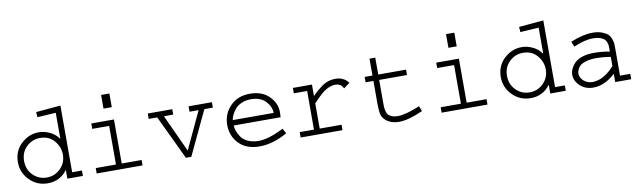

<svg xmlns="http://www.w3.org/2000/svg" viewBox="-40 -1117 5353 1606"><g transform="rotate(-10 2636.5 -314.0)"><path d="M275.4 -593.8 484.4 -612.3V-45.9H567.4V0H435.5V-72.3H433.6Q373 9.8 268.6 9.8Q177.7 9.8 114.7 -54.2Q51.8 -118.2 51.8 -207Q51.8 -301.8 117.2 -362.8Q182.6 -423.8 266.6 -423.8Q313.5 -423.8 360.4 -401.4Q407.2 -378.9 433.6 -339.8H435.5V-559.6L278.3 -549.8ZM433.6 -205.1Q433.6 -269.5 389.2 -322.3Q344.7 -375 268.6 -375Q202.1 -375 153.3 -328.1Q104.5 -281.2 104.5 -208Q104.5 -134.8 152.8 -86.9Q201.2 -39.1 268.6 -39.1Q335.9 -39.1 384.8 -86.9Q433.6 -134.8 433.6 -205.1Z M712.9 -419.9H905.3V-45.9H1074.2V0H684.6V-45.9H856.4V-374H712.9ZM835 -524.4V-640.6H905.3V-524.4Z M1192.4 -419.9H1400.4V-374H1321.3L1467.8 -56.6L1616.2 -374H1539.1V-419.9H1737.3V-374H1665L1488.3 0H1442.4L1264.6 -374H1192.4Z M2281.2 -98.6 2303.7 -55.7Q2179.7 13.7 2067.4 13.7Q1954.1 13.7 1892.1 -51.3Q1830.1 -116.2 1830.1 -209Q1830.1 -302.7 1893.6 -368.7Q1957 -434.6 2061.5 -434.6Q2165 -434.6 2224.1 -375Q2283.2 -315.4 2283.2 -240.2Q2283.2 -231.4 2282.2 -214.8Q2281.2 -198.2 2281.2 -196.3H1882.8Q1883.8 -172.9 1892.6 -148.4Q1901.4 -124 1919.9 -96.2Q1938.5 -68.4 1977.1 -50.8Q2015.6 -33.2 2068.4 -33.2Q2150.4 -33.2 2281.2 -98.6ZM1882.8 -242.2H2230.5Q2229.5 -296.9 2186 -342.3Q2142.6 -387.7 2061.5 -387.7Q2016.6 -387.7 1981 -371.6Q1945.3 -355.5 1925.8 -330.6Q1906.2 -305.7 1896 -283.7Q1885.7 -261.7 1882.8 -242.2Z M2424.8 -419.9H2586.9V-322.3Q2611.3 -346.7 2625.5 -359.4Q2639.6 -372.1 2668 -393.1Q2696.3 -414.1 2726.1 -423.8Q2755.9 -433.6 2789.1 -433.6Q2817.4 -433.6 2840.3 -424.3Q2863.3 -415 2874 -405.8Q2884.8 -396.5 2898.4 -379.9L2846.7 -341.8Q2842.8 -345.7 2842.8 -348.6Q2835 -360.4 2830.6 -365.7Q2826.2 -371.1 2812.5 -377.9Q2798.8 -384.8 2781.2 -384.8Q2752 -384.8 2721.7 -372.1Q2691.4 -359.4 2663.1 -335Q2634.8 -310.5 2621.1 -296.4Q2607.4 -282.2 2586.9 -259.8V-45.9H2772.5V0H2417V-45.9H2538.1V-374H2424.8Z M3098.6 -549.8H3147.5V-406.2H3383.8V-360.4H3147.5V-175.8Q3147.5 -146.5 3147.9 -132.3Q3148.4 -118.2 3153.8 -95.7Q3159.2 -73.2 3168.9 -63Q3178.7 -52.7 3199.2 -43.9Q3219.7 -35.2 3249 -35.2Q3316.4 -35.2 3437.5 -85.9L3455.1 -42Q3332 13.7 3253.9 13.7Q3176.8 13.7 3132.8 -30.3Q3109.4 -53.7 3104 -84.5Q3098.6 -115.2 3098.6 -175.8V-360.4H3032.2V-406.2H3098.6Z M3642.6 -419.9H3835V-45.9H4003.9V0H3614.3V-45.9H3786.1V-374H3642.6ZM3764.6 -524.4V-640.6H3835V-524.4Z M4377 -593.8 4585.9 -612.3V-45.9H4668.9V0H4537.1V-72.3H4535.2Q4474.6 9.8 4370.1 9.8Q4279.3 9.8 4216.3 -54.2Q4153.3 -118.2 4153.3 -207Q4153.3 -301.8 4218.8 -362.8Q4284.2 -423.8 4368.2 -423.8Q4415 -423.8 4461.9 -401.4Q4508.8 -378.9 4535.2 -339.8H4537.1V-559.6L4379.9 -549.8ZM4535.2 -205.1Q4535.2 -269.5 4490.7 -322.3Q4446.3 -375 4370.1 -375Q4303.7 -375 4254.9 -328.1Q4206.1 -281.2 4206.1 -208Q4206.1 -134.8 4254.4 -86.9Q4302.7 -39.1 4370.1 -39.1Q4437.5 -39.1 4486.3 -86.9Q4535.2 -134.8 4535.2 -205.1Z M5137.7 -289.1V-45.9H5224.6V0H5088.9V-70.3Q4998 13.7 4902.3 13.7Q4833 13.7 4789.1 -28.3Q4745.1 -70.3 4745.1 -124Q4745.1 -146.5 4755.4 -169.9Q4765.6 -193.4 4787.6 -217.3Q4809.6 -241.2 4852.1 -256.3Q4894.5 -271.5 4952.1 -271.5Q5024.4 -271.5 5088.9 -258.8V-289.1Q5088.9 -302.7 5087.9 -312Q5086.9 -321.3 5081.1 -338.4Q5075.2 -355.5 5063.5 -365.7Q5051.8 -376 5027.8 -384.3Q5003.9 -392.6 4970.7 -392.6Q4897.5 -392.6 4803.7 -351.6L4785.2 -395.5Q4890.6 -439.5 4971.7 -439.5Q5018.6 -439.5 5052.2 -426.8Q5085.9 -414.1 5102.1 -398.4Q5118.2 -382.8 5127 -357.9Q5135.7 -333 5136.7 -320.3Q5137.7 -307.6 5137.7 -289.1ZM5088.9 -135.7V-213.9Q5027.3 -224.6 4961.9 -224.6Q4917 -224.6 4883.3 -214.8Q4849.6 -205.1 4834 -192.9Q4818.4 -180.7 4809.6 -163.6Q4800.8 -146.5 4799.3 -138.2Q4797.9 -129.9 4797.9 -123Q4797.9 -86.9 4829.1 -60.1Q4860.4 -33.2 4901.4 -33.2Q4997.1 -33.2 5088.9 -135.7Z"/></g></svg>

Font: Thabit
Style: Regular
Weight: 500
Designer: Regenerated by Nadim Shaikli
Foundry: MAK Alagha
Version: 0.01